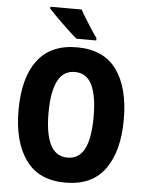

<svg xmlns="http://www.w3.org/2000/svg" viewBox="-61 -980 788 1039"><g transform="rotate(5 332.5 -460.5)"><path d="M619 -358Q619 -186 548.5 -88Q478 10 333 10Q189 10 118 -88.5Q47 -187 47 -359Q47 -534 118.5 -629.5Q190 -725 333 -725Q478 -725 548.5 -628Q619 -531 619 -358ZM210 -358Q210 -244 240 -185Q270 -126 333 -126Q396 -126 425.5 -184Q455 -242 455 -358Q455 -474 425.5 -532.5Q396 -591 333 -591Q270 -591 240 -531.5Q210 -472 210 -358ZM340 -931Q351 -910 368.5 -882Q386 -854 403.5 -827Q421 -800 433 -784V-771H326Q311 -783 289.5 -803Q268 -823 245 -845Q222 -867 202 -887.5Q182 -908 170 -921V-931Z"/></g></svg>

Font: Noto Sans Sinhala Condensed ExtraBold
Style: Regular
Weight: 800
Width: 3
Designer: Jelle Bosma - Monotype Design Team
Foundry: Monotype Imaging Inc.
Version: Version 2.006; ttfautohint (v1.8.4.7-5d5b)